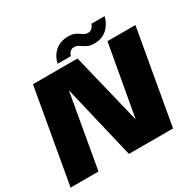

<svg xmlns="http://www.w3.org/2000/svg" viewBox="-188 -1010 1208 1196"><g transform="rotate(-30 416.0 -412.0)"><path d="M-11.5 0H189L291.5 -582.5H270L408 0H725.5L844.5 -675H643.5L539.5 -95H569L428 -675H107.5ZM564.5 -703Q596 -703 618.8 -711.8Q641.5 -720.5 657.2 -734.5Q673 -748.5 683 -764.2Q693 -780 698.5 -794.8Q704 -809.5 706 -819H610.5Q609.5 -812 603.8 -802.8Q598 -793.5 588.2 -786.8Q578.5 -780 565 -780Q550.5 -780 539 -786.5Q527.5 -793 515.8 -801.8Q504 -810.5 488.2 -817Q472.5 -823.5 448.5 -823.5Q415.5 -823.5 392 -814.8Q368.5 -806 352.5 -792.2Q336.5 -778.5 326.5 -763Q316.5 -747.5 311.2 -733Q306 -718.5 304 -708.5H399.5Q401 -716 406 -725.2Q411 -734.5 420.8 -741Q430.5 -747.5 445.5 -747.5Q460 -747.5 471.5 -740.8Q483 -734 495.2 -725.2Q507.5 -716.5 523.8 -709.8Q540 -703 564.5 -703Z"/></g></svg>

Font: Anybody UltraCondensed Thin ExtraBold
Style: Italic
Weight: 800
Italic angle: -10°
Version: Version 1.111